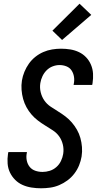

<svg xmlns="http://www.w3.org/2000/svg" viewBox="-20 -1005 540 1033"><path d="M201 8Q175 8 149.5 4Q124 0 101.5 -10Q79 -20 61.5 -37.5Q44 -55 33.5 -77Q23 -99 21 -125Q19 -151 23 -177L25 -187H125L124 -181Q120 -161 124 -141.5Q128 -122 139.5 -107.5Q151 -93 169.5 -86.5Q188 -80 209 -80Q228 -80 247.5 -86Q267 -92 283 -106Q299 -120 308 -139Q317 -158 320 -177Q324 -203 318 -227.5Q312 -252 298.5 -271Q285 -290 264.5 -303.5Q244 -317 223.5 -329.5Q203 -342 184 -356.5Q165 -371 149.5 -389Q134 -407 122.5 -428Q111 -449 104.5 -472.5Q98 -496 96 -521.5Q94 -547 98 -572Q102 -596 111.5 -619Q121 -642 135.5 -662.5Q150 -683 170 -699Q190 -715 213 -725Q236 -735 260.5 -739Q285 -743 308 -743Q334 -743 358.5 -739Q383 -735 405 -724.5Q427 -714 443.5 -696.5Q460 -679 469.5 -656.5Q479 -634 480.5 -609Q482 -584 478 -558L476 -548H376L377 -554Q381 -573 378 -592Q375 -611 365 -626Q355 -641 337.5 -648Q320 -655 300 -655Q282 -655 263.5 -648Q245 -641 231 -627Q217 -613 208.5 -595Q200 -577 197 -558Q193 -533 199 -508.5Q205 -484 218.5 -464.5Q232 -445 252 -431.5Q272 -418 292.5 -405.5Q313 -393 332 -378.5Q351 -364 366.5 -346Q382 -328 394 -307Q406 -286 412.5 -262.5Q419 -239 421 -214Q423 -189 419 -163Q415 -139 405.5 -115.5Q396 -92 380 -71Q364 -50 343 -34.5Q322 -19 298.5 -9Q275 1 250 4.5Q225 8 201 8ZM314 -790 262 -840 408 -985 471 -925Z"/></svg>

Font: Iosevka Semibold
Style: Italic
Weight: 600
Italic angle: -9°
Monospace: yes
Designer: Belleve Invis
Foundry: Belleve Invis
Version: Version 32.5.0; ttfautohint (v1.8.4)